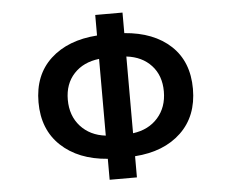

<svg xmlns="http://www.w3.org/2000/svg" viewBox="-54 -830 1108 918"><g transform="rotate(-5 500.0 -370.5)"><path d="M566.4 -554.7V-186.5Q641.6 -196.3 686 -246.6Q730.5 -296.9 730.5 -373Q730.5 -449.2 686 -497.6Q641.6 -545.9 566.4 -554.7ZM435.5 -186.5V-554.7Q359.4 -545.9 314.5 -497.6Q269.5 -449.2 269.5 -373Q269.5 -295.9 314.9 -245.6Q360.4 -195.3 435.5 -186.5ZM566.4 -765.6V-667Q707 -656.2 788.6 -580.1Q870.1 -503.9 870.1 -373Q870.1 -242.2 788.1 -164.1Q706.1 -85.9 566.4 -76.2V25.4H435.5V-75.2Q294.9 -85.9 211.9 -164.1Q128.9 -242.2 128.9 -373Q128.9 -503.9 211.9 -580.6Q294.9 -657.2 435.5 -667V-765.6Z"/></g></svg>

Font: Gen Shin Gothic Monospace Bold
Style: Bold
Weight: 700
Designer: [Source Han Sans]
Ryoko NISHIZUKA  (kana & ideographs); Paul D. Hunt (Latin, Greek & Cyrillic); Wenlong ZHANG  (bopomofo
Version: Version 1.002.20150607